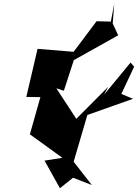

<svg xmlns="http://www.w3.org/2000/svg" viewBox="-20 -1029 734 1022"><path d="M389 -392 280 -559 320 -546 387 -752 180 -769 120 -513 195 -512 139 -314 312 -189 217 -174 299 -27 369 -83 469 -44 372 -168 445 -417 688 -503 626 -529 694 -674 675 -696 534 -525 556 -567 308 -318ZM494 -916 314 -676 609 -841 580 -904 588 -1009 570 -914Z"/></svg>

Font: Asimov Silicon
Style: Regular
Weight: 400
Designer: Google
Version: Version 2.000980; 2014